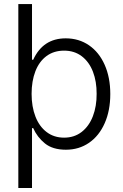

<svg xmlns="http://www.w3.org/2000/svg" viewBox="-20 -727 607 946"><path d="M137.7 -707V-432.6H143.6Q191.9 -538.1 303.7 -538.1Q368.7 -538.1 418.5 -503.9Q468.3 -469.7 495.8 -407.5Q523.4 -345.2 523.4 -263.7Q523.4 -182.1 495.8 -119.9Q468.3 -57.6 418.7 -23.4Q369.1 10.7 304.7 10.7Q239.7 10.7 201.4 -20.3Q163.1 -51.3 143.6 -95.7H137.7V199.2H70.3V-707ZM295.9 -477.5Q245.1 -477.5 209 -450.7Q172.9 -423.8 154.3 -375.7Q135.7 -327.6 135.7 -264.6Q135.7 -201.2 154.8 -152.3Q173.8 -103.5 210 -76.2Q246.1 -48.8 295.9 -48.8Q346.2 -48.8 382.6 -77.1Q418.9 -105.5 437.7 -154.5Q456.5 -203.6 456.1 -264.6Q456.5 -325.2 438 -373.5Q419.4 -421.9 383.1 -449.7Q346.7 -477.5 295.9 -477.5Z"/></svg>

Font: Pretendard GOV Light
Style: Regular
Weight: 300
Designer: Base glyphs from Inter by Rasmus Andersson; Hangeul glyphs from Noto Sans CJK(Source Han Sans) by Jang Soo-young and Kan
Foundry: Kil Hyung-jin
Version: Version 1.309